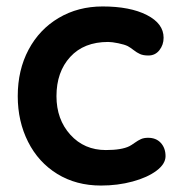

<svg xmlns="http://www.w3.org/2000/svg" viewBox="-20 -565 555 595"><path d="M487 -448Q487 -426 474 -409.5Q461 -393 440 -393Q424 -393 414 -397.5Q404 -402 394.5 -409.5Q385 -417 376 -422Q366 -427 346.5 -431Q327 -435 315 -435Q240 -435 197.5 -388.5Q155 -342 155 -267Q155 -195 198 -147.5Q241 -100 308 -100Q357 -100 381 -112Q387 -115 397.5 -122.5Q408 -130 417 -134Q426 -138 439 -138Q464 -138 478.5 -122Q493 -106 493 -81Q493 -57 465 -36Q437 -15 391 -2.5Q345 10 293 10Q216 10 157.5 -26Q99 -62 67 -125.5Q35 -189 35 -267Q35 -348 68.5 -411Q102 -474 162 -509.5Q222 -545 298 -545Q383 -545 435 -518.5Q487 -492 487 -448Z"/></svg>

Font: Quicksand
Style: Bold
Weight: 700
Version: Version 3.000